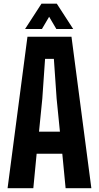

<svg xmlns="http://www.w3.org/2000/svg" viewBox="-20 -994 522 1014"><path d="M20 0 125 -800H357.5L462.5 0H326.5L309 -182H173.5L156 0ZM186 -298.5H296.5L279 -473.5L264.5 -683H218L203.5 -473.5ZM112.5 -841 199 -974.5H280L366.5 -841H277.5L239.5 -905.5L201.5 -841Z"/></svg>

Font: Big Shoulders Text Thin ExtraBold
Style: Regular
Weight: 800
Version: Version 2.002